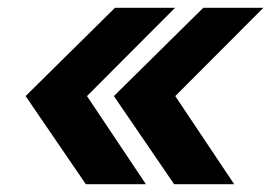

<svg xmlns="http://www.w3.org/2000/svg" viewBox="-20 -548 703 498"><path d="M202.6 -70.3 46.4 -298.8 278.3 -527.8H434.1L205.6 -298.8L358.4 -70.3ZM431.6 -70.3 275.4 -298.8 507.3 -527.8H663.1L434.6 -298.8L587.4 -70.3Z"/></svg>

Font: Inter 16pt
Style: Bold Italic
Weight: 700
Italic angle: -9.3988°
Version: Version 4.001;git-66647c0bb